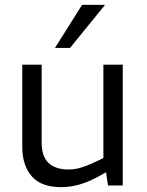

<svg xmlns="http://www.w3.org/2000/svg" viewBox="-20 -766 607 793"><path d="M233 7Q150 7 111 -38Q72 -83 72 -159V-499H152V-177Q152 -120 180.5 -93Q209 -66 263 -66Q288 -66 312 -73Q336 -80 362 -92L407 -113V-499H487V0H426L415 -74L432 -62L381 -34Q342 -13 305 -3Q268 7 233 7ZM207 -568 319 -746H414L269 -568Z"/></svg>

Font: REM Medium Light
Style: Regular
Weight: 300
Version: Version 1.005;gftools[0.9.28]